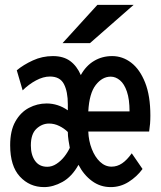

<svg xmlns="http://www.w3.org/2000/svg" viewBox="-20 -752 656 784"><path d="M160 12Q101 12 61.2 -31Q21.5 -74 21.5 -159Q21.5 -218.5 42.8 -256Q64 -293.5 98 -311.5Q132 -329.5 170.5 -329.5Q193.5 -329.5 215.2 -322.5Q237 -315.5 257 -301.5V-326Q257 -378 241 -408.8Q225 -439.5 184 -439.5Q156.5 -439.5 126.8 -423.5Q97 -407.5 72.5 -383L48.5 -465Q75.5 -487.5 114 -505.2Q152.5 -523 196 -523Q239 -523 266.5 -502.8Q294 -482.5 310 -445.5Q331 -483.5 364 -503.2Q397 -523 438 -523Q480.5 -523 515.8 -496Q551 -469 572.5 -415Q594 -361 594 -280Q594 -263 592.8 -247.2Q591.5 -231.5 589 -215H340.5Q342 -176.5 354.8 -143.8Q367.5 -111 388.5 -91.2Q409.5 -71.5 435.5 -71.5Q458.5 -71.5 478.5 -85Q498.5 -98.5 518 -126L562 -62Q539 -30.5 505.2 -9.2Q471.5 12 432 12Q389.5 12 355.8 -12.8Q322 -37.5 300.5 -79Q273.5 -30.5 235.2 -9.2Q197 12 160 12ZM173 -71Q192.5 -71 210.5 -82.8Q228.5 -94.5 242.5 -112.2Q256.5 -130 265 -148.5Q262.5 -160.5 259.8 -178.8Q257 -197 257 -213Q242.5 -227.5 222.2 -237.5Q202 -247.5 180.5 -247.5Q151.5 -247.5 128.8 -226.2Q106 -205 106 -158Q106 -119.5 123.2 -95.2Q140.5 -71 173 -71ZM340.5 -297H509Q509 -346.5 498.2 -378Q487.5 -409.5 469.8 -424.2Q452 -439 432 -439Q397.5 -439 371 -405Q344.5 -371 340.5 -297ZM235.5 -576 377.5 -732H525.5L347.5 -576Z"/></svg>

Font: Overpass Mono SemiBold
Style: Regular
Weight: 600
Monospace: yes
Designer: Delve Withrington, Dave Bailey
Foundry: Delve Fonts LLC
Version: Version 4.000